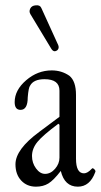

<svg xmlns="http://www.w3.org/2000/svg" viewBox="-20 -689 378 720"><path d="M170 -510 94 -636Q88 -646 93.5 -657Q99 -668 114 -669Q130 -671 135 -659L196 -525Q202 -514 199 -506.5Q196 -499 187 -497Q178 -495 170 -510ZM115 11Q81 11 59.5 -12Q38 -35 38 -73Q38 -129 128 -195L203 -251V-349Q203 -392 147 -392Q106 -392 93 -368Q87 -361 84 -324Q84 -277 57 -277Q35 -277 35 -306Q35 -351 78 -388Q121 -425 174 -425Q211 -425 240 -405Q265 -385 265 -333V-94Q265 -39 295 -39Q308 -39 324 -56Q327 -61 334 -54Q340 -48 337 -43Q317 11 272 11Q222 11 208 -48Q181 -13 161.5 -1Q142 11 115 11ZM149 -37Q170 -37 186.5 -56Q203 -75 203 -98V-221L199 -225Q141 -182 120.5 -157Q100 -132 100 -104Q100 -78 115 -57.5Q130 -37 149 -37Z"/></svg>

Font: Junicode Cond Light
Style: Regular
Weight: 300
Width: 3
Designer: Peter S. Baker
Version: Version 2.201